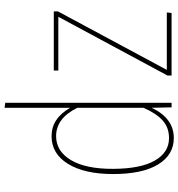

<svg xmlns="http://www.w3.org/2000/svg" viewBox="10 -786 786 846"><g transform="rotate(-90 403.0 -363.0)"><path d="M351.1 -446.8V-735.8L373 -732.9V0H353L351.1 -87.9Q305.2 9.8 217.8 9.8Q143.6 9.8 101.3 -59.6Q59.1 -128.9 59.1 -257.8Q59.1 -383.3 103.8 -456.1Q148.4 -528.8 226.1 -528.8Q304.2 -528.8 351.1 -446.8ZM775.9 -519V-501L518.1 -21H771L769 0H493.2V-18.1L752 -499H515.1V-519ZM217.8 -11.2Q264.2 -11.2 295.7 -39.8Q327.1 -68.4 351.1 -124V-415Q305.2 -508.8 226.1 -508.8Q159.7 -508.8 120.6 -443.4Q81.5 -377.9 82 -257.8Q82.5 -136.7 118.4 -74Q154.3 -11.2 217.8 -11.2Z"/></g></svg>

Font: Fira Sans Compressed Thin
Style: Regular
Weight: 100
Width: 1
Designer: Carrois Corporate & Edenspiekermann AG
Foundry: Carrois Corporate GbR & Edenspiekermann AG
Version: Version 4.203;PS 004.203;hotconv 1.0.88;makeotf.lib2.5.64775